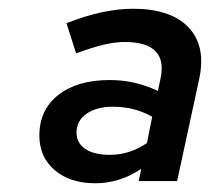

<svg xmlns="http://www.w3.org/2000/svg" viewBox="-20 -730 480 439"><path d="M198 -311Q140 -311 105 -341Q70 -371 70 -420Q70 -479 113.5 -513Q157 -547 231 -547Q289 -547 341 -522L347 -550Q365 -634 265 -634Q244 -634 218 -628Q192 -622 154 -608L132 -677Q216 -710 284 -710Q370 -710 410.5 -668Q451 -626 436 -552L385 -316H297L303 -344Q254 -311 198 -311ZM231 -376Q277 -376 316 -403L328 -463Q288 -486 238 -486Q201 -486 178 -470Q155 -454 155 -427Q155 -403 175 -389.5Q195 -376 231 -376Z"/></svg>

Font: Red Hat Text Medium
Style: Italic
Weight: 500
Italic angle: -12°
Designer: Pentagram, MCKL
Foundry: Pentagram, MCKL
Version: Version 1.023; ttfautohint (v1.8.3)